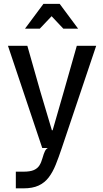

<svg xmlns="http://www.w3.org/2000/svg" viewBox="-20 -790 548 1025"><path d="M64.5 215.5V126.5H105Q141 126.5 160.8 117.8Q180.5 109 190.5 93Q200.5 77 206.5 55Q214 28.5 220 16.8Q226 5 235.5 0H205.5L22.5 -545.5H126L195.5 -301L257 -94.5H261L320.5 -301L390 -545.5H493.5L310 0Q293.5 49.5 277.5 89.2Q261.5 129 240 157.2Q218.5 185.5 186.2 200.5Q154 215.5 105 215.5ZM113.5 -637 212 -769.5H298.5L397 -637H318L255.5 -703.5L192.5 -637Z"/></svg>

Font: Spline Sans
Style: Regular
Weight: 400
Designer: Eben Sorkin, Mirko Velimirovic
Foundry: Sorkin Type
Version: Version 1.001